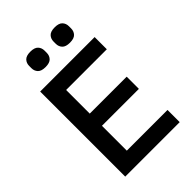

<svg xmlns="http://www.w3.org/2000/svg" viewBox="-260 -1008 1114 1114"><g transform="rotate(-45 296.5 -451.0)"><path d="M86 0V-698H533V-598H199V-404H502V-304H199V-100H533V0ZM209 -776Q175 -776 160.5 -791.5Q146 -807 146 -830V-848Q146 -871 160.5 -886.5Q175 -902 209 -902Q243 -902 257.5 -886.5Q272 -871 272 -848V-830Q272 -807 257.5 -791.5Q243 -776 209 -776ZM409 -776Q375 -776 360.5 -791.5Q346 -807 346 -830V-848Q346 -871 360.5 -886.5Q375 -902 409 -902Q443 -902 457.5 -886.5Q472 -871 472 -848V-830Q472 -807 457.5 -791.5Q443 -776 409 -776Z"/></g></svg>

Font: IBM Plex Thai Medium
Style: Regular
Weight: 500
Designer: Mike Abbink, Paul van der Laan, Pieter van Rosmalen, Ben Mitchell, Mark Frömberg
Foundry: Bold Monday
Version: Version 1.0